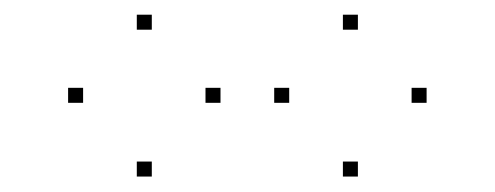

<svg xmlns="http://www.w3.org/2000/svg" viewBox="-20 -843 660 256"><path d="M274 -705.9V-725.9H254V-705.9ZM182.4 -803.4V-823.4H162.4V-803.4ZM90.8 -705.9V-725.9H70.8V-705.9ZM182.4 -607.6V-627.6H162.4V-607.6ZM548.8 -705.9V-725.9H528.8V-705.9ZM457.2 -803.4V-823.4H437.2V-803.4ZM365.6 -705.9V-725.9H345.6V-705.9ZM457.2 -607.6V-627.6H437.2V-607.6Z"/></svg>

Font: Monaspace Krypton Dots Var
Style: Regular
Weight: 400
Designer: Riley Cran and the Lettermatic Team
Version: Version 1.100 (Monaspace Krypton Dots)